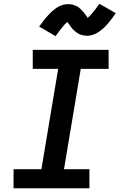

<svg xmlns="http://www.w3.org/2000/svg" viewBox="-20 -1000 640 1020"><path d="M52 0V-101H200L289 -634H154V-735H557V-634H409L320 -101H455V0ZM275 -808 188 -859Q198 -872 206.5 -883.5Q215 -895 223 -904.5Q231 -914 239 -922.5Q247 -931 254.5 -938Q262 -945 273 -953Q284 -961 294.5 -966.5Q305 -972 317.5 -975Q330 -978 341 -978Q347 -978 353 -977.5Q359 -977 364.5 -975.5Q370 -974 375.5 -972Q381 -970 386.5 -967.5Q392 -965 395.5 -962.5Q399 -960 404 -955.5Q409 -951 413.5 -946.5Q418 -942 421.5 -938Q425 -934 428 -930Q431 -926 433.5 -922.5Q436 -919 439.5 -914Q443 -909 446 -905Q454 -912 460 -918.5Q466 -925 473.5 -934Q481 -943 490 -954.5Q499 -966 508 -980L595 -930Q586 -917 577.5 -905.5Q569 -894 561 -884Q553 -874 545 -865.5Q537 -857 529.5 -850Q522 -843 511 -835Q500 -827 489 -821.5Q478 -816 466 -813Q454 -810 442 -810Q436 -810 430 -811Q424 -812 418.5 -813Q413 -814 407.5 -816Q402 -818 397 -821Q392 -824 388.5 -826.5Q385 -829 379.5 -833Q374 -837 370 -841.5Q366 -846 362.5 -850Q359 -854 356 -858Q353 -862 350.5 -866Q348 -870 344 -875Q340 -880 338 -883Q330 -877 323.5 -870Q317 -863 310 -854Q303 -845 294 -833.5Q285 -822 275 -808Z"/></svg>

Font: Iosevka Curly Slab ExObl
Style: Bold
Weight: 700
Width: 7
Italic angle: -9°
Monospace: yes
Designer: Belleve Invis
Foundry: Belleve Invis
Version: Version 11.0.0; ttfautohint (v1.8.3)